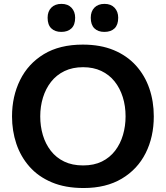

<svg xmlns="http://www.w3.org/2000/svg" viewBox="-20 -957 855 990"><path d="M411 12.5Q316.5 12.5 246.8 -17Q177 -46.5 131.8 -98Q86.5 -149.5 64.2 -216Q42 -282.5 42 -356.5Q42 -460 83.5 -544.2Q125 -628.5 206.2 -677.8Q287.5 -727 407 -727Q498 -727 566.5 -698.5Q635 -670 681 -619Q727 -568 750 -501Q773 -434 773 -357Q773 -251 731 -167.5Q689 -84 608 -35.8Q527 12.5 411 12.5ZM408.5 -104Q464.5 -104 505.5 -124.2Q546.5 -144.5 573.8 -180.2Q601 -216 614.2 -261.5Q627.5 -307 627.5 -357Q627.5 -410.5 613 -456.5Q598.5 -502.5 570.8 -537.2Q543 -572 502.2 -591.2Q461.5 -610.5 408.5 -610.5Q354 -610.5 312.5 -590.5Q271 -570.5 243.2 -535Q215.5 -499.5 201.5 -453.8Q187.5 -408 187.5 -357Q187.5 -306 201 -260.5Q214.5 -215 242 -179.5Q269.5 -144 311 -124Q352.5 -104 408.5 -104ZM518 -792.5Q485.5 -792.5 466.8 -810.8Q448 -829 448 -865.5Q448 -898.5 467 -917.8Q486 -937 519 -937Q552 -937 570.8 -917Q589.5 -897 589.5 -865.5Q589.5 -829 570.8 -810.8Q552 -792.5 518 -792.5ZM296 -792.5Q263.5 -792.5 244.5 -810.8Q225.5 -829 225.5 -865.5Q225.5 -898.5 244.8 -917.8Q264 -937 297 -937Q330 -937 348.8 -917Q367.5 -897 367.5 -865.5Q367.5 -829 348.5 -810.8Q329.5 -792.5 296 -792.5Z"/></svg>

Font: Commissioner Thin SemiBold
Style: Regular
Weight: 600
Version: Version 1.000